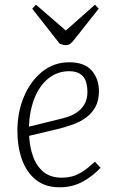

<svg xmlns="http://www.w3.org/2000/svg" viewBox="-20 -783 491 817"><path d="M275 -518Q340 -518 370.5 -482.5Q401 -447 401 -395Q401 -356 386.5 -329Q372 -302 348 -284Q324 -266 295.5 -255.5Q267 -245 238 -237L104 -205Q106 -160 120 -119Q134 -78 164 -52.5Q194 -27 242 -27Q267 -27 289 -33Q311 -39 334 -54.5Q357 -70 384 -95L408 -69Q392 -52 373 -37Q354 -22 333 -10.5Q312 1 287.5 7.5Q263 14 234 14Q172 14 132 -18.5Q92 -51 73 -105.5Q54 -160 54 -225Q54 -306 82 -372Q110 -438 159.5 -478Q209 -518 275 -518ZM352 -391Q352 -414 346 -434.5Q340 -455 322.5 -467.5Q305 -480 274 -480Q225 -480 187 -450Q149 -420 127.5 -367Q106 -314 103 -244L241 -278Q276 -286 300.5 -300.5Q325 -315 338.5 -338Q352 -361 352 -391ZM117 -746 133 -763 260 -653 384 -763 400 -746 294 -612Q287 -603 279 -597Q271 -591 259 -591Q252 -591 246 -593Q240 -595 234 -597Z"/></svg>

Font: Literata 18pt ExtraLight
Style: Italic
Weight: 250
Italic angle: -2°
Designer: Latin by Veronika Burian and Jose Scaglione. Greek by Irene Vlachou. Cyrillic by Vera Evstafieva
Foundry: TypeTogether
Version: Version 3.103;gftools[0.9.29]